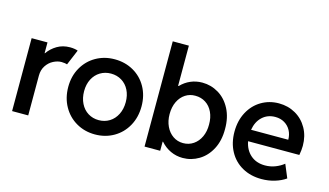

<svg xmlns="http://www.w3.org/2000/svg" viewBox="-87 -1035 2268 1325"><g transform="rotate(15 1047.0 -372.0)"><path d="M59.1 -521H172.4V-444.3H174.8Q200.7 -481.4 240.7 -505.1Q280.8 -528.8 332.5 -528.8Q350.1 -528.8 365.7 -526.1Q381.3 -523.4 388.2 -520L341.8 -409.7Q337.4 -411.6 325.9 -413.6Q314.5 -415.5 301.8 -415.5Q272.9 -415.5 243.2 -400.1Q213.4 -384.8 193.8 -354.7Q174.3 -324.7 174.3 -284.2V0H59.1Z M390.1 -262.2Q390.1 -339.4 424.6 -400.1Q459 -460.9 518.8 -494.9Q578.6 -528.8 651.9 -528.8Q726.1 -528.8 785.9 -494.9Q845.7 -460.9 879.6 -400.4Q913.6 -339.8 913.6 -262.2Q913.6 -184.1 879.4 -122.6Q845.2 -61 785.4 -26.6Q725.6 7.8 651.9 7.8Q578.6 7.8 518.8 -26.6Q459 -61 424.6 -122.6Q390.1 -184.1 390.1 -262.2ZM800.8 -262.2Q800.8 -310.5 782 -347.9Q763.2 -385.3 729.2 -406Q695.3 -426.8 652.3 -426.8Q609.9 -426.8 575.9 -406.2Q542 -385.7 522.7 -348.4Q503.4 -311 503.4 -262.2Q503.4 -212.9 522.5 -174.6Q541.5 -136.2 575.4 -115.2Q609.4 -94.2 651.9 -94.2Q694.3 -94.2 728.3 -115.2Q762.2 -136.2 781.5 -174.6Q800.8 -212.9 800.8 -262.2Z M1005.4 -752H1120.6V-464.8H1125Q1154.8 -496.1 1193.6 -512.9Q1232.4 -529.8 1277.3 -529.8Q1339.8 -529.8 1393.6 -497.6Q1447.3 -465.3 1479.2 -404.1Q1511.2 -342.8 1510.7 -260.3Q1511.2 -177.7 1479.2 -116.9Q1447.3 -56.2 1393.8 -24.2Q1340.3 7.8 1279.3 7.8Q1232.4 7.8 1191.7 -11.2Q1150.9 -30.3 1120.1 -65.4H1117.2V0H1005.4ZM1396 -261.7Q1396.5 -311.5 1378.4 -349.9Q1360.4 -388.2 1327.9 -408.9Q1295.4 -429.7 1253.9 -429.7Q1214.8 -430.2 1183.1 -409.7Q1151.4 -389.2 1132.8 -351.1Q1114.3 -313 1114.3 -261.7Q1114.3 -212.9 1132.6 -174.3Q1150.9 -135.7 1182.9 -113.8Q1214.8 -91.8 1255.4 -91.8Q1296.4 -91.8 1328.6 -113.8Q1360.8 -135.7 1378.7 -174.3Q1396.5 -212.9 1396 -261.7Z M1578.1 -260.3Q1578.1 -339.8 1611.1 -400.9Q1644 -461.9 1700.4 -495.1Q1756.8 -528.3 1825.2 -528.3Q1890.6 -528.3 1943.8 -498Q1997.1 -467.8 2028.1 -412.8Q2059.1 -357.9 2059.1 -287.6Q2059.1 -258.3 2052.2 -220.7H1686Q1697.3 -160.2 1738 -124.8Q1778.8 -89.4 1840.8 -89.4Q1879.9 -89.4 1914.6 -103Q1949.2 -116.7 1974.1 -137.2L2013.7 -42.5Q1981.4 -19.5 1936.5 -5.9Q1891.6 7.8 1841.8 7.8Q1763.7 7.8 1703.9 -25.9Q1644 -59.6 1611.1 -120.4Q1578.1 -181.2 1578.1 -260.3ZM1951.2 -302.2Q1951.2 -338.9 1935.3 -368.2Q1919.4 -397.5 1890.9 -414.3Q1862.3 -431.2 1825.2 -431.2Q1770 -431.2 1732.7 -396.5Q1695.3 -361.8 1685.5 -302.2Z"/></g></svg>

Font: Reddit Sans SemiBold
Style: Regular
Weight: 600
Designer: Stephen Hutchings
Foundry: Reddit
Version: Version 1.013